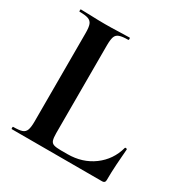

<svg xmlns="http://www.w3.org/2000/svg" viewBox="-147 -747 839 868"><g transform="rotate(30 272.5 -312.5)"><path d="M213 -543V-85Q213 -61 217 -48.5Q221 -36 233.5 -32Q246 -28 270 -28H304Q382 -28 439 -70Q496 -112 515 -182Q516 -185 521 -184Q526 -183 526 -180Q523 -147 520 -100.5Q517 -54 517 -15Q517 0 502 0H30Q28 0 28 -6Q28 -12 30 -12Q61 -12 76 -17Q91 -22 96.5 -37Q102 -52 102 -81V-544Q102 -573 96.5 -587.5Q91 -602 76 -607.5Q61 -613 30 -613Q28 -613 28 -619Q28 -625 30 -625Q54 -625 87.5 -623.5Q121 -622 157 -622Q195 -622 227 -623.5Q259 -625 284 -625Q287 -625 287 -619Q287 -613 284 -613Q254 -613 238.5 -607.5Q223 -602 218 -587Q213 -572 213 -543Z"/></g></svg>

Font: Cormorant Light
Style: Bold
Weight: 700
Version: Version 4.000